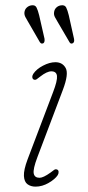

<svg xmlns="http://www.w3.org/2000/svg" viewBox="-20 -689 328 716"><path d="M127.5 -26Q141.5 -26 168.5 -45.5Q175.5 -51 181.5 -55.2Q187.5 -59.5 193.5 -56.5Q198 -54.5 198.5 -48.2Q199 -42 195 -35.5Q185.5 -21 161.5 -7Q137.5 7 112.5 7Q95 7 82.8 -1.8Q70.5 -10.5 69.2 -32.8Q68 -55 83 -95L178 -345.5Q194.5 -388.5 192.5 -405.8Q190.5 -423 171.5 -423Q155 -423 130 -403.5Q123.5 -398.5 117.5 -394Q111.5 -389.5 105.5 -392.5Q101 -395 100.5 -401Q100 -407 104 -413.5Q116 -431.5 140.5 -444.2Q165 -457 186.5 -457Q213 -457 225 -435.2Q237 -413.5 214.5 -354L119.5 -103Q102.5 -58 105.8 -42Q109 -26 127.5 -26ZM126 -632 146 -544.5Q147.5 -532 142 -528Q134 -523.5 128.5 -532L84 -609Q79 -617 74.8 -625.2Q70.5 -633.5 71 -642Q72 -653.5 79.5 -660.5Q87 -667.5 96.5 -669Q111 -671.5 116.2 -661Q121.5 -650.5 126 -632ZM236.5 -632 256 -544.5Q258.5 -532.5 252 -528Q243.5 -523.5 239 -532L194 -609Q189 -617 184.8 -625.2Q180.5 -633.5 181.5 -642Q182.5 -653.5 189.8 -660.5Q197 -667.5 207 -669Q221.5 -671.5 226.8 -661Q232 -650.5 236.5 -632Z"/></svg>

Font: Fraunces 9pt S100 Thin
Style: Italic
Weight: 100
Italic angle: -16°
Version: Version 1.000; ttfautohint (v1.8.3)